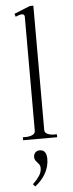

<svg xmlns="http://www.w3.org/2000/svg" viewBox="-63 -748 393 1034"><g transform="rotate(-5 133.0 -231.5)"><path d="M41 -16H55Q77 -16 92.5 -23Q108 -30 108 -45V-661Q108 -676 93 -676Q81 -676 59 -666L54 -682L140 -717H159V-45Q159 -30 174.5 -23Q190 -16 212 -16H225V0H41ZM73 241Q95 220 108.5 200Q122 180 122 158Q122 147 118.5 141Q115 135 107 126Q100 119 96 112Q92 105 92 96Q92 81 101 71.5Q110 62 125 62Q162 62 162 112Q162 152 142 188.5Q122 225 84 254Z"/></g></svg>

Font: Taviraj ExtraLight
Style: Regular
Weight: 275
Designer: Katatrad Team
Foundry: CadsonDemak
Version: Version 1.001